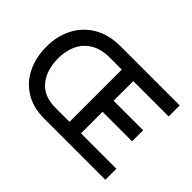

<svg xmlns="http://www.w3.org/2000/svg" viewBox="-125 -989 1278 1278"><g transform="rotate(45 513.5 -350.0)"><path d="M952 -700V-596H610L619 -614V-402L610 -411H897V-307H613L619 -316V-97L612 -104H952V0H375Q271 0 197 -46.5Q123 -93 85.5 -172.5Q48 -252 48 -350Q48 -447 88 -526.5Q128 -606 206.5 -653Q285 -700 395 -700ZM511 -641 552 -596H398Q317 -596 263 -563Q209 -530 183.5 -474.5Q158 -419 158 -350Q158 -241 213 -172.5Q268 -104 378 -104H552L511 -57Z"/></g></svg>

Font: Lexend
Style: Regular
Weight: 400
Designer: Thomas Jockin
Foundry: Lexend
Version: Version 1.000